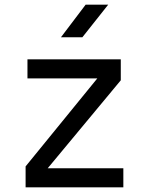

<svg xmlns="http://www.w3.org/2000/svg" viewBox="-20 -805 640 825"><path d="M90 0V-90L398 -468H98V-550H499V-460L185 -82H510V0ZM242 -645 348 -785H445L334 -645Z"/></svg>

Font: JetBrainsMono NFM
Style: Regular
Weight: 400
Monospace: yes
Designer: Philipp Nurullin, Konstantin Bulenkov
Foundry: JetBrains
Version: Version 2.304; ttfautohint (v1.8.4.7-5d5b);Nerd Fonts 3.3.0